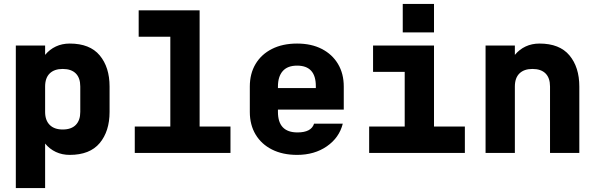

<svg xmlns="http://www.w3.org/2000/svg" viewBox="-20 -783 3040 983"><path d="M61 -550H211V-502Q234 -530 266 -545Q298 -560 337 -560Q440 -560 490.5 -499.5Q541 -439 541 -340V-210Q541 -111 490.5 -50.5Q440 10 337 10Q298 10 266 -5Q234 -20 211 -48V180H61ZM301 -430Q258 -430 234.5 -407Q211 -384 211 -340V-210Q211 -167 234.5 -143.5Q258 -120 301 -120Q345 -120 368 -143.5Q391 -167 391 -210V-340Q391 -384 368 -407Q345 -430 301 -430Z M670 0V-135H852V-595H690V-730H1002V-135H1160V0Z M1501 10Q1427 10 1372.5 -17.5Q1318 -45 1288.5 -94.5Q1259 -144 1259 -210V-340Q1259 -406 1288.5 -455.5Q1318 -505 1372.5 -532.5Q1427 -560 1501 -560Q1574 -560 1627.5 -532.5Q1681 -505 1710.5 -455.5Q1740 -406 1740 -340V-222H1403V-210Q1403 -105 1503 -105Q1574 -105 1588 -150H1735Q1717 -78 1653.5 -34Q1590 10 1501 10ZM1403 -332H1597V-342Q1597 -447 1501 -447Q1452 -447 1427.5 -419Q1403 -391 1403 -340Z M1870 0V-135H2052V-415H1890V-550H2202V-135H2360V0ZM2042 -763H2202V-617H2042Z M2466 0V-550H2616V-502Q2639 -530 2671 -545Q2703 -560 2742 -560Q2845 -560 2895.5 -499.5Q2946 -439 2946 -340V0H2796V-340Q2796 -384 2773 -407Q2750 -430 2706 -430Q2663 -430 2639.5 -407Q2616 -384 2616 -340V0Z"/></svg>

Font: Tiny ExtraBold
Style: Regular
Weight: 800
Designer: Philipp Nurullin, Konstantin Bulenkov
Foundry: JetBrains
Version: Version 2.251; ttfautohint (v1.8.4.7-5d5b)